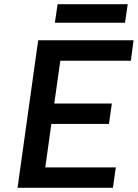

<svg xmlns="http://www.w3.org/2000/svg" viewBox="-20 -900 660 920"><path d="M521 0 535 -98H197L226 -306H502L516 -404H240L269 -609H607L620 -707H163L64 0ZM579 -791 592 -880H256L243 -791Z"/></svg>

Font: Brisa Sans Medium
Style: Italic
Weight: 600
Italic angle: -8°
Designer: Dalton Maag Ltd
Foundry: Dalton Maag Ltd
Version: Version 1.101;July 10, 2019;FontCreator 11.5.0.2425 64-bit